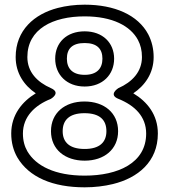

<svg xmlns="http://www.w3.org/2000/svg" viewBox="-20 -766 721 821"><path d="M342 -696C461 -696 538 -655 570 -595C581 -574 587 -551 587 -522C587 -459 545 -415 486 -389C486 -389 441 -361 487 -343C556 -315 605 -268 605 -195C605 -69 485 -15 342 -15C216 -15 134 -56 97 -119C85 -140 78 -165 78 -195C78 -267 129 -316 197 -343C197 -343 243 -369 198 -389C139 -415 97 -458 97 -522C97 -642 206 -696 342 -696ZM133 -367C75 -332 28 -275 28 -195C28 -157 37 -123 54 -93C104 -8 206 35 342 35C385 35 426 30 463 21C569 -5 655 -74 655 -195C655 -275 610 -331 550 -367C599 -400 637 -452 637 -522C637 -557 629 -590 614 -619C570 -702 470 -746 342 -746C300 -746 262 -741 227 -732C127 -706 47 -637 47 -522C47 -453 83 -401 133 -367ZM342 -79C426 -79 485 -128 485 -205C485 -283 426 -332 341 -332C257 -332 198 -283 198 -205C198 -127 258 -79 342 -79ZM342 -129C277 -129 248 -158 248 -205C248 -252 276 -282 341 -282C407 -282 435 -253 435 -205C435 -158 406 -129 342 -129ZM342 -396C419 -396 468 -447 468 -515C468 -583 419 -632 342 -632C265 -632 216 -584 216 -515C216 -447 265 -396 342 -396ZM342 -446C289 -446 266 -474 266 -515C266 -557 288 -582 342 -582C396 -582 418 -556 418 -515C418 -474 395 -446 342 -446Z"/></svg>

Font: Asimov
Style: XWidOu
Weight: 500
Designer: Google
Version: Version 2.000980; 2014